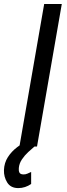

<svg xmlns="http://www.w3.org/2000/svg" viewBox="-70 -731 333 958"><path d="M238.3 -710.9 114.7 0H26.9L150.4 -710.9ZM73.7 -32.7 105.5 -2.9Q89.4 10.7 71 27.6Q52.7 44.4 39.3 64.5Q25.9 84.5 23.9 107.4Q22.5 120.1 26.6 129.4Q30.8 138.7 45.4 139.2Q55.7 140.1 65.9 135.7Q76.2 131.3 85.4 127V187Q71.3 196.8 55.2 202.1Q39.1 207.5 21.5 207.5Q-16.6 207.5 -33.9 179.7Q-51.3 151.9 -50.3 117.7Q-48.8 81.1 -30.5 52.7Q-12.2 24.4 15.6 3.4Q43.5 -17.6 73.7 -32.7Z"/></svg>

Font: Roboto Condensed
Style: Italic
Weight: 400
Italic angle: -12°
Designer: Christian Robertson
Foundry: Google
Version: Version 3.0